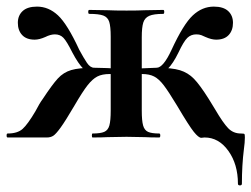

<svg xmlns="http://www.w3.org/2000/svg" viewBox="-24 -416 761 581"><path d="M595 0 585 1Q577 1 562.5 -17Q548 -35 512 -96Q486 -139 471.5 -158Q457 -177 442.5 -184.5Q428 -192 406 -192Q389 -192 368 -189L367 -207Q377 -207 401 -209L450 -211Q496 -211 520.5 -203.5Q545 -196 563 -177.5Q581 -159 608 -116L627 -85Q651 -44 666.5 -28Q682 -12 705 -12Q714 -12 715.5 -10.5Q717 -9 717 0Q717 15 714 36Q708 84 708 140Q708 145 702 145Q696 145 696 140Q696 81 667 40.5Q638 0 595 0ZM-1 -12Q29 -12 44.5 -26Q60 -40 83 -79Q96 -104 105 -116Q134 -160 151 -178.5Q168 -197 191.5 -204Q215 -211 261 -211Q275 -211 300 -210Q325 -209 346 -207L345 -189Q324 -192 308 -192Q285 -192 270.5 -184.5Q256 -177 241 -158Q226 -139 201 -96Q174 -50 159.5 -30Q145 -10 137 -5Q129 0 118 0H-1Q-4 0 -4 -6Q-4 -12 -1 -12ZM195 -257Q178 -291 168 -301.5Q158 -312 142 -312Q129 -312 113 -304Q95 -296 81 -296Q56 -296 43 -310Q30 -324 30 -347Q30 -369 44.5 -382.5Q59 -396 88 -396Q123 -396 151.5 -369.5Q180 -343 216 -265Q229 -241 239 -226Q249 -211 261 -211V-191Q245 -191 229 -207Q213 -223 195 -257ZM256 -12Q280 -12 291.5 -17Q303 -22 307 -36.5Q311 -51 311 -81V-305Q311 -336 306.5 -350Q302 -364 288.5 -369Q275 -374 246 -374Q243 -374 243 -380Q243 -386 246 -386L304 -385Q322 -384 359 -384Q395 -384 413 -385L470 -386Q473 -386 473 -380Q473 -374 470 -374Q441 -374 427.5 -368Q414 -362 409.5 -347.5Q405 -333 405 -303V-81Q405 -51 409 -36.5Q413 -22 424 -17Q435 -12 458 -12Q461 -12 461 -6Q461 0 458 0Q430 0 415 -1L359 -2L301 -1Q285 0 256 0Q254 0 254 -6Q254 -12 256 -12ZM495 -265Q531 -343 559.5 -369.5Q588 -396 623 -396Q652 -396 666.5 -382.5Q681 -369 681 -347Q681 -324 668 -310Q655 -296 630 -296Q616 -296 598 -304Q592 -307 585.5 -309.5Q579 -312 570 -312Q554 -312 543 -301.5Q532 -291 516 -257Q484 -191 450 -191V-211Q470 -211 495 -265Z"/></svg>

Font: Cormorant Garamond
Style: Bold
Weight: 700
Designer: Christian Thalmann (Catharsis Fonts)
Foundry: Catharsis Fonts
Version: Version 4.000